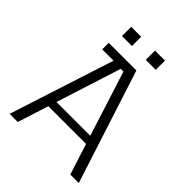

<svg xmlns="http://www.w3.org/2000/svg" viewBox="-235 -973 1101 1101"><g transform="rotate(45 315.5 -423.0)"><path d="M38 0 261 -690H376L599 0H530L328 -633H306L104 0ZM136 -188 150 -238H487L500 -188ZM152 -637V-690H287V-637ZM178 -771V-846H259V-771ZM371 -771V-846H452V-771Z"/></g></svg>

Font: Mozilla Headline ExtraLight
Style: Regular
Weight: 200
Designer: Studio DRAMA
Foundry: Studio DRAMA
Version: Version 1.000